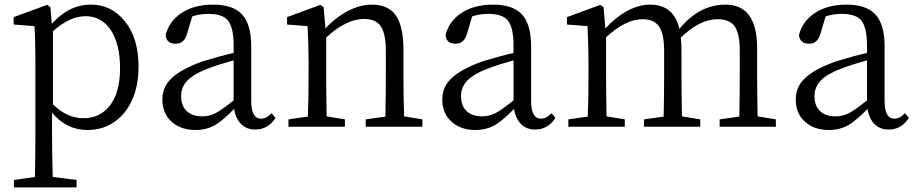

<svg xmlns="http://www.w3.org/2000/svg" viewBox="-20 -548 3960 830"><path d="M40 262V230L131 217Q133 97 133 34V-282Q133 -372 129 -435L39 -442V-474L184 -527L198 -517L204 -445Q278 -528 373 -528Q462 -528 520 -456Q579 -382 579 -261Q579 -136 517 -60Q455 14 358 14Q267 14 205 -61V32Q205 126 208 217L311 230V262ZM341 -37Q410 -37 452 -88Q499 -145 499 -252.5Q499 -360 457 -421Q417 -478 350 -478Q281 -478 209 -413V-97Q269 -37 341 -37Z M826 14Q763 14 724 -20Q682 -56 682 -118Q682 -171 719 -207Q759 -248 857 -283Q935 -307 990 -319V-351Q990 -431 964 -461Q940 -488 881 -488Q843 -488 811 -477L789 -403Q777 -359 740 -359Q699 -359 696 -397Q712 -458 766.5 -493Q821 -528 901 -528Q986 -528 1025 -487Q1066 -444 1066 -348V-111Q1066 -35 1109 -35Q1132 -35 1154 -59L1171 -38Q1138 12 1084 12Q1046 12 1022.5 -11.5Q999 -35 992 -77Q943 -27 911 -8Q872 14 826 14ZM855 -45Q885 -45 914 -60Q940 -74 990 -114V-287Q921 -268 878 -251Q811 -226 784 -193Q763 -167 763 -132Q763 -89 789 -66Q813 -45 855 -45Z M1227 0V-32L1311 -44Q1314 -128 1314 -228V-283Q1314 -342 1310 -425Q1310 -432 1310 -435L1221 -442V-474L1365 -527L1379 -517L1387 -425Q1431 -473 1484 -500.5Q1537 -528 1587 -528Q1657 -528 1690 -483Q1724 -436 1724 -332V-228Q1724 -128 1727 -45L1806 -32V0H1561V-32L1646 -44Q1648 -154 1648 -228V-328Q1648 -404 1625 -436Q1603 -466 1554 -466Q1477 -466 1390 -386V-228Q1390 -155 1392 -45L1471 -32V0Z M2036 14Q1973 14 1934 -20Q1892 -56 1892 -118Q1892 -171 1929 -207Q1969 -248 2067 -283Q2145 -307 2200 -319V-351Q2200 -431 2174 -461Q2150 -488 2091 -488Q2053 -488 2021 -477L1999 -403Q1987 -359 1950 -359Q1909 -359 1906 -397Q1922 -458 1976.5 -493Q2031 -528 2111 -528Q2196 -528 2235 -487Q2276 -444 2276 -348V-111Q2276 -35 2319 -35Q2342 -35 2364 -59L2381 -38Q2348 12 2294 12Q2256 12 2232.5 -11.5Q2209 -35 2202 -77Q2153 -27 2121 -8Q2082 14 2036 14ZM2065 -45Q2095 -45 2124 -60Q2150 -74 2200 -114V-287Q2131 -268 2088 -251Q2021 -226 1994 -193Q1973 -167 1973 -132Q1973 -89 1999 -66Q2023 -45 2065 -45Z M2437 0V-32L2521 -44Q2524 -128 2524 -228V-283Q2524 -343 2520 -427Q2520 -432 2520 -435L2431 -442V-474L2575 -527L2589 -517L2597 -425Q2641 -473 2690 -500Q2741 -528 2790 -528Q2893 -528 2917 -423Q3003 -528 3116 -528Q3253 -528 3253 -340V-228Q3253 -155 3255 -45L3334 -32V0H3091V-32L3176 -44Q3178 -156 3178 -228V-330Q3178 -405 3154 -437Q3131 -465 3082 -465Q3004 -465 2923 -385Q2926 -361 2926 -332V-228Q2926 -155 2928 -45L3007 -32V0H2764V-32L2849 -44Q2851 -154 2851 -228V-328Q2851 -403 2828 -435Q2806 -465 2758 -465Q2685 -465 2600 -387V-228Q2600 -155 2602 -45L2681 -32V0Z M3564 14Q3501 14 3462 -20Q3420 -56 3420 -118Q3420 -171 3457 -207Q3497 -248 3595 -283Q3673 -307 3728 -319V-351Q3728 -431 3702 -461Q3678 -488 3619 -488Q3581 -488 3549 -477L3527 -403Q3515 -359 3478 -359Q3437 -359 3434 -397Q3450 -458 3504.5 -493Q3559 -528 3639 -528Q3724 -528 3763 -487Q3804 -444 3804 -348V-111Q3804 -35 3847 -35Q3870 -35 3892 -59L3909 -38Q3876 12 3822 12Q3784 12 3760.5 -11.5Q3737 -35 3730 -77Q3681 -27 3649 -8Q3610 14 3564 14ZM3593 -45Q3623 -45 3652 -60Q3678 -74 3728 -114V-287Q3659 -268 3616 -251Q3549 -226 3522 -193Q3501 -167 3501 -132Q3501 -89 3527 -66Q3551 -45 3593 -45Z"/></svg>

Font: Cactus Classical Serif
Style: Regular
Weight: 400
Designer: Henry Chan (via Glyphwiki)、田海東、宇文滿月
Foundry: Moonlit Owen
Version: Version 1.000